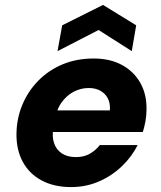

<svg xmlns="http://www.w3.org/2000/svg" viewBox="-20 -749 655 781"><path d="M269 12Q200 12 149.5 -15Q99 -42 72.5 -91Q46 -140 47 -206Q48 -268 71 -323Q94 -378 135.5 -420.5Q177 -463 234 -487Q291 -511 361 -511Q428 -511 476.5 -484.5Q525 -458 551 -411.5Q577 -365 576 -304Q576 -279 571.5 -255Q567 -231 561 -212H152L168 -300H427Q429 -329 418.5 -349Q408 -369 388 -380Q368 -391 341 -391Q309 -391 280 -376Q251 -361 230 -331.5Q209 -302 202 -257L197 -227Q191 -193 200 -166.5Q209 -140 231.5 -125Q254 -110 289 -110Q322 -110 346 -124Q370 -138 386 -159H540Q516 -111 475 -72Q434 -33 381.5 -10.5Q329 12 269 12ZM214 -541 233 -646 399 -729 534 -646 516 -541 381 -627Z"/></svg>

Font: DM Sans 20pt Black
Style: Italic
Weight: 900
Italic angle: -10°
Version: Version 4.004;gftools[0.9.30]